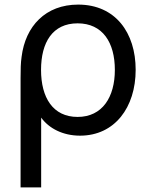

<svg xmlns="http://www.w3.org/2000/svg" viewBox="-20 -575 650 835"><path d="M159 240V-63.5C193 -16.5 253.5 15 328 15C479 15 570 -108 570 -271.5C570 -432.5 482 -555 320 -555C178 -555 90.5 -461 74 -328.5C70 -302.5 69.5 -271.5 69.5 -235.5V240ZM317.5 -66.5C210 -66.5 158.5 -150.5 158.5 -271C158.5 -390.5 208.5 -473.5 317.5 -473.5C426.5 -473.5 479.5 -390 479.5 -271C479.5 -152.5 425 -66.5 317.5 -66.5Z"/></svg>

Font: Hauora Medium
Style: Regular
Weight: 500
Designer: Wayne Shih
Foundry: WCYS
Version: Version 1.001;hotconv 1.0.109;makeotfexe 2.5.65596